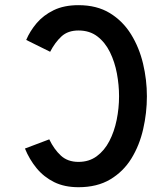

<svg xmlns="http://www.w3.org/2000/svg" viewBox="-20 -732 656 762"><path d="M291.5 11Q236 11 195 -9.2Q154 -29.5 125.2 -64.5Q96.5 -99.5 79 -142.5L175.5 -179Q194.5 -139.5 221.5 -114.5Q248.5 -89.5 291.5 -89.5Q333.5 -89.5 364 -112Q394.5 -134.5 414 -172Q433.5 -209.5 443 -256Q452.5 -302.5 452.5 -350Q452.5 -394.5 444 -440.2Q435.5 -486 416.5 -524.8Q397.5 -563.5 366.8 -587.2Q336 -611 291.5 -611Q249.5 -611 224 -587.5Q198.5 -564 179 -526.5L84 -573.5Q98.5 -608 125.2 -639.8Q152 -671.5 193 -691.5Q234 -711.5 291.5 -711.5Q364.5 -711.5 416 -680Q467.5 -648.5 500 -596Q532.5 -543.5 547.8 -479.2Q563 -415 563 -350Q563 -284 548.2 -219.5Q533.5 -155 501.5 -103Q469.5 -51 417.5 -20Q365.5 11 291.5 11Z"/></svg>

Font: Overpass Mono Light SemiBold
Style: Regular
Weight: 600
Monospace: yes
Version: Version 4.000